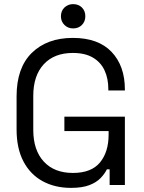

<svg xmlns="http://www.w3.org/2000/svg" viewBox="-20 -898 700 932"><path d="M60.5 -269.8V-430.2Q60.5 -569 134.6 -641.5Q208.8 -714 333.5 -714Q457.2 -714 521.8 -645.9Q586.2 -577.8 586.2 -463.8V-459H505.8V-466.2Q505.8 -516.8 487.6 -556.1Q469.5 -595.5 431.4 -618.2Q393.2 -641 333.5 -641Q243.2 -641 192.4 -586Q141.5 -531 141.5 -432.2V-267.8Q141.5 -169.2 192.4 -113.9Q243.2 -58.5 334 -58.5Q423.2 -58.5 465.2 -109.2Q507.2 -160 507.2 -244.2V-261.8H292.5V-331.8H586.2V0H512.2V-76H498.8Q488 -53.8 467.6 -32.9Q447.2 -12 412.9 1Q378.5 14 324.5 14Q246.5 14 186.9 -18.5Q127.2 -51 93.9 -114.2Q60.5 -177.5 60.5 -269.8ZM275.8 -819Q275.8 -845.2 292.9 -861.6Q310 -878 335 -878Q361 -878 377.6 -861.6Q394.2 -845.2 394.2 -819Q394.2 -793.5 377.6 -776.8Q361 -760 335 -760Q310 -760 292.9 -776.8Q275.8 -793.5 275.8 -819Z"/></svg>

Font: Space 7353
Style: Regular
Weight: 400
Designer: Christine Claussen + Ruben Lyon  (Space 7353)
Version: Version 1.000;FEAKit 1.0